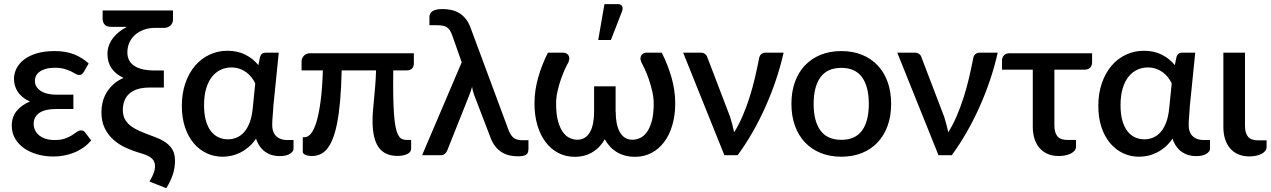

<svg xmlns="http://www.w3.org/2000/svg" viewBox="-20 -772 6320 955"><path d="M397 -414.5 421 -456C402 -474.3 378.6 -489.2 350.8 -500.8C322.9 -512.2 289.8 -518 251.5 -518C217.8 -518 188.4 -514.2 163.2 -506.8C138.1 -499.2 117.1 -489.1 100.2 -476.2C83.4 -463.4 70.8 -448.6 62.2 -431.7C53.8 -414.9 49.5 -397.3 49.5 -379C49.5 -368.7 50.9 -358.2 53.8 -347.7C56.6 -337.2 61.2 -327 67.5 -317C73.8 -307 82.1 -297.7 92.3 -289.2C102.4 -280.7 114.7 -273.3 129 -267C101.7 -256 79.8 -240.5 63.3 -220.5C46.8 -200.5 38.5 -176.2 38.5 -147.5C38.5 -123.2 44.1 -101.5 55.3 -82.5C66.4 -63.5 81.5 -47.4 100.5 -34.2C119.5 -21.1 141.5 -11 166.5 -4C191.5 3 217.8 6.5 245.5 6.5C261.2 6.5 277.5 5.1 294.5 2.3C311.5 -0.6 328.3 -5.2 344.8 -11.5C361.3 -17.8 377.1 -26.1 392.3 -36.2C407.4 -46.4 421.2 -59 433.5 -74L403 -113.5C398.3 -120.2 391.7 -123.5 383 -123.5C376 -123.5 369.2 -121 362.5 -116C355.8 -111 347.8 -105.5 338.3 -99.5C328.8 -93.5 317.2 -88 303.5 -83C289.8 -78 272.5 -75.5 251.5 -75.5C235.2 -75.5 220.6 -77.5 207.8 -81.5C194.9 -85.5 184 -91.2 175 -98.5C166 -105.8 159.2 -114.4 154.5 -124.2C149.8 -134.1 147.5 -144.8 147.5 -156.5C147.5 -179.2 156.8 -197.1 175.5 -210.2C194.2 -223.4 223.2 -230 262.5 -230H345V-301H262.5C227.8 -301 201 -307.4 182 -320.2C163 -333.1 153.5 -349.5 153.5 -369.5C153.5 -378.8 155.6 -387.5 159.8 -395.5C163.9 -403.5 170.2 -410.4 178.5 -416.2C186.8 -422.1 197.2 -426.7 209.5 -430C221.8 -433.3 236.3 -435 253 -435C271.7 -435 287.5 -433.1 300.5 -429.2C313.5 -425.4 324.6 -421.2 333.8 -416.8C342.9 -412.2 350.5 -408.2 356.5 -404.5C362.5 -400.8 368 -399 373 -399C378 -399 382.3 -400 385.8 -402C389.3 -404 393 -408.2 397 -414.5Z M840.5 -675V-720H490.5V-680C490.5 -667.3 493.8 -657.2 500.5 -649.8C507.2 -642.2 518.5 -638.5 534.5 -638.5H602.5H611.5C597.8 -631.5 585.1 -623.3 573.2 -614C561.4 -604.7 551.2 -594.4 542.5 -583.2C533.8 -572.1 527 -559.8 522 -546.5C517 -533.2 514.5 -518.8 514.5 -503.5C514.5 -475.8 521.3 -452.1 535 -432.2C548.7 -412.4 568.5 -396.5 594.5 -384.5C573.8 -375.5 556.5 -364.4 542.5 -351.2C528.5 -338.1 517.2 -323.9 508.5 -308.8C499.8 -293.6 493.7 -277.9 490 -261.8C486.3 -245.6 484.5 -230 484.5 -215C484.5 -183.7 490 -156.8 501 -134.3C512 -111.8 526.7 -92.4 545 -76.3C563.3 -60.1 584.4 -46.7 608.3 -36C632.1 -25.3 657 -16.3 683 -9C697 -5 708.4 -0.7 717.3 4C726.1 8.7 733 13.7 738 19C743 24.3 746.4 30 748.3 36C750.1 42 751 48.5 751 55.5C751 68.2 748 81.3 742 95C736 108.7 729.8 120.7 723.5 131L807 164C821 141.7 831.8 119.3 839.3 97C846.8 74.7 850.5 51.2 850.5 26.5C850.5 13.2 848.8 0.8 845.3 -10.5C841.8 -21.8 835.8 -32.4 827.5 -42.3C819.2 -52.1 808.1 -61.3 794.3 -69.8C780.4 -78.3 763.2 -86.2 742.5 -93.5C716.5 -102.8 693.9 -111.8 674.8 -120.3C655.6 -128.8 639.8 -138 627.5 -148C615.2 -158 606 -169.2 600 -181.5C594 -193.8 591 -208.5 591 -225.5C591 -241.8 593.6 -256.8 598.8 -270.5C603.9 -284.2 611.9 -295.9 622.8 -305.8C633.6 -315.6 647.3 -323.2 664 -328.5C680.7 -333.8 700.5 -336.5 723.5 -336.5H795V-421.5H747.5C704.5 -421.5 671.4 -429.1 648.3 -444.3C625.1 -459.4 613.5 -481.8 613.5 -511.5C613.5 -528.8 616.8 -545 623.5 -560C630.2 -575 639.7 -587.9 652 -598.8C664.3 -609.6 679 -618.1 696 -624.3C713 -630.4 732 -633.5 753 -633.5H798.5C803.8 -633.5 809 -634.5 814 -636.5C819 -638.5 823.5 -641.3 827.5 -644.8C831.5 -648.3 834.7 -652.6 837 -657.8C839.3 -662.9 840.5 -668.7 840.5 -675Z M1370.5 4.5C1392.5 4.5 1409.6 0.8 1421.8 -6.8C1433.9 -14.2 1440 -22.8 1440 -32.5V-75.5H1407C1397 -75.5 1387.6 -76.9 1378.8 -79.8C1369.9 -82.6 1362.2 -87 1355.5 -93C1348.8 -99 1343.6 -106.8 1339.8 -116.2C1335.9 -125.8 1334 -137 1334 -150C1334 -164 1334.8 -178.9 1336.2 -194.8C1337.8 -210.6 1338.8 -226.5 1339.5 -242.5L1366.5 -510H1301.5C1287.2 -510 1277.8 -503.2 1273.5 -489.5L1265 -448C1248.3 -469 1227.1 -486.2 1201.2 -499.5C1175.4 -512.8 1145.5 -519.5 1111.5 -519.5C1079.5 -519.5 1049.7 -513 1022 -500C994.3 -487 970.3 -468.6 950 -444.8C929.7 -420.9 913.7 -392.1 902 -358.2C890.3 -324.4 884.5 -286.8 884.5 -245.5C884.5 -206.2 889.7 -170.9 900 -139.7C910.3 -108.6 924.7 -82.1 943 -60.2C961.3 -38.4 982.8 -21.7 1007.5 -10C1032.2 1.7 1058.8 7.5 1087.5 7.5C1101.8 7.5 1116.5 5.8 1131.5 2.5C1146.5 -0.8 1161.2 -6.1 1175.5 -13.2C1189.8 -20.4 1203.7 -29.7 1217 -41C1230.3 -52.3 1242.5 -66.2 1253.5 -82.5C1258.5 -67.5 1264.9 -54.5 1272.8 -43.5C1280.6 -32.5 1289.7 -23.4 1300 -16.2C1310.3 -9.1 1321.4 -3.8 1333.3 -0.5C1345.1 2.8 1357.5 4.5 1370.5 4.5ZM1113.5 -79C1097.5 -79 1082.3 -82.2 1068 -88.5C1053.7 -94.8 1041.1 -104.7 1030.3 -118.2C1019.4 -131.7 1010.8 -149.2 1004.5 -170.7C998.2 -192.2 995 -218.2 995 -248.5C995 -281.5 998.7 -309.8 1006 -333.5C1013.3 -357.2 1023.2 -376.6 1035.8 -391.7C1048.2 -406.9 1062.7 -418.2 1079 -425.5C1095.3 -432.8 1112.5 -436.5 1130.5 -436.5C1145.2 -436.5 1158.8 -434.3 1171.2 -430C1183.8 -425.7 1195 -419.8 1205 -412.5C1215 -405.2 1223.8 -396.7 1231.2 -387C1238.8 -377.3 1244.8 -367.3 1249.5 -357L1237 -232.5C1234.3 -205.5 1229.3 -182.3 1222 -163C1214.7 -143.7 1205.5 -127.7 1194.5 -115.2C1183.5 -102.7 1171.1 -93.6 1157.2 -87.7C1143.4 -81.9 1128.8 -79 1113.5 -79Z M2038.5 -507H1521C1514.3 -507 1508.5 -505.8 1503.5 -503.2C1498.5 -500.8 1494.2 -497.6 1490.8 -493.8C1487.2 -489.9 1484.6 -485.7 1482.8 -481C1480.9 -476.3 1480 -471.8 1480 -467.5V-422H1586C1584 -361.3 1580.2 -309.8 1574.5 -267.5C1568.8 -225.2 1561.9 -190.8 1553.8 -164.5C1545.6 -138.2 1536.5 -119.1 1526.5 -107.2C1516.5 -95.4 1506.3 -89.5 1496 -89.5H1486V-16.5C1486 -12.8 1487.4 -9.7 1490.3 -7.2C1493.1 -4.7 1496.7 -2.7 1501 -1C1505.3 0.7 1510.1 1.9 1515.3 2.8C1520.4 3.6 1525.3 4 1530 4C1544.3 4 1557.8 1.5 1570.5 -3.5C1583.2 -8.5 1594.8 -17.2 1605.5 -29.7C1616.2 -42.2 1625.8 -58.9 1634.2 -79.7C1642.8 -100.6 1650.2 -126.7 1656.5 -158.2C1662.8 -189.7 1667.9 -227.2 1671.8 -270.7C1675.6 -314.2 1678.2 -364.7 1679.5 -422H1850.5C1849.5 -392.3 1848 -365.4 1846 -341.2C1844 -317.1 1842 -294.9 1840 -274.8C1838 -254.6 1836.3 -236.1 1835 -219.2C1833.7 -202.4 1833 -186.5 1833 -171.5C1833 -111.8 1843.1 -67.8 1863.3 -39.2C1883.4 -10.8 1914.7 3.5 1957 3.5C1976 3.5 1992.1 0.4 2005.3 -5.8C2018.4 -11.9 2025 -20.8 2025 -32.5V-76H2004C1996.3 -76 1989.3 -77.1 1982.8 -79.2C1976.3 -81.4 1970.5 -85.8 1965.5 -92.5C1960.5 -99.2 1956.1 -108.8 1952.3 -121.5C1948.4 -134.2 1945.3 -151 1942.8 -172C1940.3 -193 1938.4 -218.7 1937.3 -249.2C1936.1 -279.7 1935.5 -316.3 1935.5 -359C1935.5 -369.3 1935.6 -379.7 1935.8 -390C1935.9 -400.3 1936 -411 1936 -422H2004.5C2015.5 -422 2023.9 -425.2 2029.8 -431.7C2035.6 -438.2 2038.5 -446.3 2038.5 -456Z M2276.5 -462 2079.5 0H2171.5C2180.2 0 2187 -2.1 2192 -6.2C2197 -10.4 2200.8 -15.3 2203.5 -21L2314.5 -299.5C2320.2 -313.8 2324.7 -327.5 2328 -340.5C2329 -333.8 2330.3 -327.1 2332 -320.2C2333.7 -313.4 2336 -306 2339 -298L2417 -95C2424 -74.3 2432.7 -57.5 2443 -44.5C2453.3 -31.5 2464.7 -21.3 2477 -14C2489.3 -6.7 2502.3 -1.6 2516 1.3C2529.7 4.1 2543.5 5.5 2557.5 5.5C2573.8 5.5 2586.4 3.2 2595.3 -1.5C2604.1 -6.2 2608.5 -16.2 2608.5 -31.5V-74.5H2578C2559 -74.5 2544.4 -78.7 2534.3 -87C2524.1 -95.3 2515.7 -108.5 2509 -126.5L2320 -635.5C2313.3 -653.5 2305 -668.4 2295 -680.2C2285 -692.1 2273.8 -701.5 2261.5 -708.5C2249.2 -715.5 2236 -720.3 2222 -723C2208 -725.7 2194 -727 2180 -727C2167.3 -727 2156.9 -725.9 2148.8 -723.7C2140.6 -721.6 2134.1 -718.7 2129.3 -715C2124.4 -711.3 2121 -707.1 2119 -702.2C2117 -697.4 2116 -692.2 2116 -686.5V-646.5H2153.5C2164.8 -646.5 2174.5 -645.7 2182.5 -644.2C2190.5 -642.7 2197.4 -640 2203.3 -636C2209.1 -632 2214.1 -626.7 2218.3 -620C2222.4 -613.3 2226.3 -604.8 2230 -594.5Z M2851.5 -77C2840.2 -77 2828.2 -79.6 2815.8 -84.8C2803.2 -89.9 2791.8 -99.2 2781.5 -112.8C2771.2 -126.2 2762.7 -144.7 2756 -168C2749.3 -191.3 2746 -221.2 2746 -257.5C2746 -276.8 2748.3 -297 2753 -318C2757.7 -339 2763.3 -358.9 2770 -377.8C2776.7 -396.6 2783.4 -413.5 2790.2 -428.5C2797.1 -443.5 2802.8 -454.8 2807.5 -462.5C2810.8 -471.2 2812.2 -478.5 2811.5 -484.5C2810.8 -490.5 2808.9 -495.4 2805.8 -499.3C2802.6 -503.1 2798.8 -505.8 2794.3 -507.5C2789.8 -509.2 2785.7 -510 2782 -510H2705.5C2685.8 -471.7 2669.8 -430.9 2657.3 -387.8C2644.8 -344.6 2638.5 -301.2 2638.5 -257.5C2638.5 -217.8 2643.3 -181.7 2653 -149C2662.7 -116.3 2676.3 -88.4 2693.8 -65.3C2711.3 -42.1 2732.3 -24.1 2757 -11.3C2781.7 1.6 2808.8 8 2838.5 8C2856.5 8 2873.1 5.8 2888.2 1.5C2903.4 -2.8 2917.2 -8.9 2929.8 -16.8C2942.2 -24.6 2953.3 -33.8 2963 -44.5C2972.7 -55.2 2981 -66.8 2988 -79.5C2995 -66.8 3003.2 -55.2 3012.8 -44.5C3022.2 -33.8 3033.2 -24.6 3045.8 -16.8C3058.2 -8.9 3072.2 -2.8 3087.8 1.5C3103.2 5.8 3120.3 8 3139 8C3168.7 8 3195.8 1.6 3220.2 -11.3C3244.8 -24.1 3265.8 -42.1 3283.2 -65.3C3300.8 -88.4 3314.3 -116.3 3324 -149C3333.7 -181.7 3338.5 -217.8 3338.5 -257.5C3338.5 -301.2 3332.2 -344.6 3319.8 -387.8C3307.2 -430.9 3291.2 -471.7 3271.5 -510H3195C3191.3 -510 3187.3 -509.2 3183 -507.5C3178.7 -505.8 3174.9 -503.1 3171.8 -499.3C3168.6 -495.4 3166.6 -490.5 3165.8 -484.5C3164.9 -478.5 3166.3 -471.2 3170 -462.5C3174.3 -454.8 3180 -443.5 3187 -428.5C3194 -413.5 3200.7 -396.6 3207.2 -377.8C3213.7 -358.9 3219.4 -339 3224.2 -318C3229.1 -297 3231.5 -276.8 3231.5 -257.5C3231.5 -221.2 3228.2 -191.3 3221.5 -168C3214.8 -144.7 3206.3 -126.2 3196 -112.8C3185.7 -99.2 3174.2 -89.9 3161.7 -84.8C3149.2 -79.6 3137.3 -77 3126 -77C3111.3 -77 3098.7 -80.4 3088.2 -87.2C3077.7 -94.1 3069.2 -103.6 3062.5 -115.8C3055.8 -127.9 3050.8 -142.4 3047.5 -159.2C3044.2 -176.1 3042.5 -194.7 3042.5 -215H3042V-342.5H2935V-215C2935 -194.7 2933.3 -176.1 2930 -159.2C2926.7 -142.4 2921.7 -127.9 2915 -115.8C2908.3 -103.6 2899.7 -94.1 2889 -87.2C2878.3 -80.4 2865.8 -77 2851.5 -77ZM2955.5 -573H3018.5L3074 -715.5C3077.7 -726.5 3077.7 -735.2 3074 -741.8C3070.3 -748.2 3063.3 -751.5 3053 -751.5H2986.5Z M3877.5 -510H3786.5C3779.2 -510 3772.5 -507.6 3766.5 -502.8C3760.5 -497.9 3756.7 -489.7 3755 -478C3749 -447.7 3742.2 -416.4 3734.8 -384.2C3727.2 -352.1 3718.5 -320.2 3708.5 -288.8C3698.5 -257.2 3687.2 -226.6 3674.5 -196.8C3661.8 -166.9 3647.5 -139.3 3631.5 -114C3628.8 -126.7 3625.8 -139.5 3622.5 -152.5C3619.2 -165.5 3615.3 -178.7 3611 -192L3497.5 -489C3495.8 -494.7 3492.2 -499.6 3486.7 -503.7C3481.2 -507.9 3474.3 -510 3466 -510H3378L3583 0H3649C3675 -35.3 3699.7 -73.3 3723 -114C3746.3 -154.7 3767.7 -196.8 3787.2 -240.5C3806.7 -284.2 3824.2 -328.7 3839.5 -374.2C3854.8 -419.7 3867.5 -465 3877.5 -510Z M4165 -518C4127 -518 4092.8 -511.8 4062.2 -499.5C4031.8 -487.2 4005.7 -469.7 3984 -447C3962.3 -424.3 3945.7 -396.8 3934 -364.5C3922.3 -332.2 3916.5 -295.8 3916.5 -255.5C3916.5 -215.2 3922.3 -178.8 3934 -146.5C3945.7 -114.2 3962.3 -86.6 3984 -63.7C4005.7 -40.9 4031.8 -23.3 4062.2 -11C4092.8 1.3 4127 7.5 4165 7.5C4202.7 7.5 4236.8 1.3 4267.2 -11C4297.8 -23.3 4323.8 -40.9 4345.2 -63.7C4366.8 -86.6 4383.3 -114.2 4395 -146.5C4406.7 -178.8 4412.5 -215.2 4412.5 -255.5C4412.5 -295.8 4406.7 -332.2 4395 -364.5C4383.3 -396.8 4366.8 -424.3 4345.2 -447C4323.8 -469.7 4297.8 -487.2 4267.2 -499.5C4236.8 -511.8 4202.7 -518 4165 -518ZM4165 -76.5C4118.3 -76.5 4083.7 -91.9 4061 -122.8C4038.3 -153.6 4027 -197.7 4027 -255C4027 -312.3 4038.3 -356.6 4061 -387.8C4083.7 -418.9 4118.3 -434.5 4165 -434.5C4211 -434.5 4245.2 -418.9 4267.8 -387.8C4290.2 -356.6 4301.5 -312.3 4301.5 -255C4301.5 -197.7 4290.2 -153.6 4267.8 -122.8C4245.2 -91.9 4211 -76.5 4165 -76.5Z M4942.5 -510H4851.5C4844.2 -510 4837.5 -507.6 4831.5 -502.8C4825.5 -497.9 4821.7 -489.7 4820 -478C4814 -447.7 4807.2 -416.4 4799.8 -384.2C4792.2 -352.1 4783.5 -320.2 4773.5 -288.8C4763.5 -257.2 4752.2 -226.6 4739.5 -196.8C4726.8 -166.9 4712.5 -139.3 4696.5 -114C4693.8 -126.7 4690.8 -139.5 4687.5 -152.5C4684.2 -165.5 4680.3 -178.7 4676 -192L4562.5 -489C4560.8 -494.7 4557.2 -499.6 4551.7 -503.7C4546.2 -507.9 4539.3 -510 4531 -510H4443L4648 0H4714C4740 -35.3 4764.7 -73.3 4788 -114C4811.3 -154.7 4832.7 -196.8 4852.2 -240.5C4871.7 -284.2 4889.2 -328.7 4904.5 -374.2C4919.8 -419.7 4932.5 -465 4942.5 -510Z M4964 -472V-425.5H5117V-141.5C5117 -120.2 5119.8 -100.6 5125.2 -82.7C5130.8 -64.9 5138.9 -49.6 5149.8 -36.7C5160.6 -23.9 5174.1 -13.9 5190.2 -6.7C5206.4 0.4 5225 4 5246 4C5257 4 5267.7 3 5278 1C5288.3 -1 5297.5 -4 5305.5 -8C5313.5 -12 5319.9 -16.8 5324.8 -22.5C5329.6 -28.2 5332 -34.8 5332 -42.5V-76H5288C5265.7 -76 5249.5 -82.1 5239.5 -94.2C5229.5 -106.4 5224.5 -124.2 5224.5 -147.5V-425.5H5374.5C5386.5 -425.5 5395.8 -428.7 5402.2 -435.2C5408.8 -441.7 5412 -451.3 5412 -464V-507H5000.5C4988.2 -507 4979 -503.4 4973 -496.2C4967 -489.1 4964 -481 4964 -472Z M5929 4.5C5951 4.5 5968.1 0.8 5980.2 -6.8C5992.4 -14.2 5998.5 -22.8 5998.5 -32.5V-75.5H5965.5C5955.5 -75.5 5946.1 -76.9 5937.2 -79.8C5928.4 -82.6 5920.7 -87 5914 -93C5907.3 -99 5902.1 -106.8 5898.2 -116.2C5894.4 -125.8 5892.5 -137 5892.5 -150C5892.5 -164 5893.2 -178.9 5894.8 -194.8C5896.2 -210.6 5897.3 -226.5 5898 -242.5L5925 -510H5860C5845.7 -510 5836.3 -503.2 5832 -489.5L5823.5 -448C5806.8 -469 5785.6 -486.2 5759.7 -499.5C5733.9 -512.8 5704 -519.5 5670 -519.5C5638 -519.5 5608.2 -513 5580.5 -500C5552.8 -487 5528.8 -468.6 5508.5 -444.8C5488.2 -420.9 5472.2 -392.1 5460.5 -358.2C5448.8 -324.4 5443 -286.8 5443 -245.5C5443 -206.2 5448.2 -170.9 5458.5 -139.7C5468.8 -108.6 5483.2 -82.1 5501.5 -60.2C5519.8 -38.4 5541.3 -21.7 5566 -10C5590.7 1.7 5617.3 7.5 5646 7.5C5660.3 7.5 5675 5.8 5690 2.5C5705 -0.8 5719.7 -6.1 5734 -13.2C5748.3 -20.4 5762.2 -29.7 5775.5 -41C5788.8 -52.3 5801 -66.2 5812 -82.5C5817 -67.5 5823.4 -54.5 5831.2 -43.5C5839.1 -32.5 5848.2 -23.4 5858.5 -16.2C5868.8 -9.1 5879.9 -3.8 5891.8 -0.5C5903.6 2.8 5916 4.5 5929 4.5ZM5672 -79C5656 -79 5640.8 -82.2 5626.5 -88.5C5612.2 -94.8 5599.6 -104.7 5588.8 -118.2C5577.9 -131.7 5569.3 -149.2 5563 -170.7C5556.7 -192.2 5553.5 -218.2 5553.5 -248.5C5553.5 -281.5 5557.2 -309.8 5564.5 -333.5C5571.8 -357.2 5581.8 -376.6 5594.2 -391.7C5606.8 -406.9 5621.2 -418.2 5637.5 -425.5C5653.8 -432.8 5671 -436.5 5689 -436.5C5703.7 -436.5 5717.2 -434.3 5729.8 -430C5742.2 -425.7 5753.5 -419.8 5763.5 -412.5C5773.5 -405.2 5782.2 -396.7 5789.8 -387C5797.2 -377.3 5803.3 -367.3 5808 -357L5795.5 -232.5C5792.8 -205.5 5787.8 -182.3 5780.5 -163C5773.2 -143.7 5764 -127.7 5753 -115.2C5742 -102.7 5729.6 -93.6 5715.8 -87.7C5701.9 -81.9 5687.3 -79 5672 -79Z M6065 -510V-140C6065 -118.7 6067.8 -99.1 6073.2 -81.2C6078.8 -63.4 6086.9 -48 6097.8 -35C6108.6 -22 6122.1 -11.9 6138.2 -4.7C6154.4 2.4 6173 6 6194 6C6205 6 6215.7 5 6226 3C6236.3 1 6245.5 -2 6253.5 -6C6261.5 -10 6267.9 -14.9 6272.8 -20.7C6277.6 -26.6 6280 -33.3 6280 -41V-74H6236C6213.7 -74 6197.5 -80.1 6187.5 -92.2C6177.5 -104.4 6172.5 -122.3 6172.5 -146V-510Z"/></svg>

Font: Lato Semibold
Style: Regular
Weight: 600
Designer: Lukasz Dziedzic
Foundry: tyPoland Lukasz Dziedzic
Version: Version 2.006; 2014-01-15